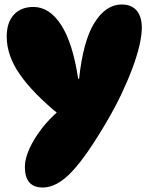

<svg xmlns="http://www.w3.org/2000/svg" viewBox="-20 -638 663 857"><path d="M171 199Q91 199 91 107Q91 71 111 26.5Q131 -18 165.5 -63Q200 -108 243 -144L242 -128Q127 -222 68.5 -306Q10 -390 10 -475Q10 -538 42 -572.5Q74 -607 129 -607Q201 -607 253 -526.5Q305 -446 329 -286H333Q351 -456 402 -537Q453 -618 523 -618Q567 -618 590 -591Q613 -564 613 -514Q613 -481 602.5 -435.5Q592 -390 572 -336Q552 -282 524 -222.5Q496 -163 461 -103Q370 54 302.5 126.5Q235 199 171 199Z"/></svg>

Font: DynaPuff
Style: Bold
Weight: 700
Designer: Toshi Omagari, Jennifer Daniel
Foundry: Google Fonts
Version: Version 2.000